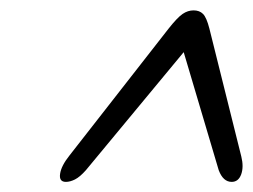

<svg xmlns="http://www.w3.org/2000/svg" viewBox="-20 -732 487 370"><path d="M445 -430.5Q450 -410.5 444.8 -396Q439.5 -381.5 426.5 -381.5Q410 -381.5 401.5 -404L334 -631.5L145.5 -404Q134 -391 124.5 -386.2Q115 -381.5 107 -381.5Q93.5 -381.5 95.8 -397Q98 -412.5 114 -432.5L305 -677Q322 -698.5 332 -705.2Q342 -712 353 -712Q364.5 -712 371.2 -705.2Q378 -698.5 383.5 -677Z"/></svg>

Font: Fraunces 72pt S100 Light
Style: Italic
Weight: 300
Italic angle: -16°
Version: Version 1.000; ttfautohint (v1.8.3)